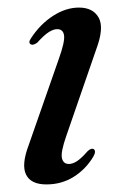

<svg xmlns="http://www.w3.org/2000/svg" viewBox="-20 -478 324 507"><path d="M162 -45Q171.5 -45 183 -52.2Q194.5 -59.5 212 -79.5Q221.5 -87.5 227 -84.5Q235 -79.5 226.5 -64.5Q206.5 -31 174.5 -11Q142.5 9 102.5 9Q61.5 9 48.8 -17Q36 -43 56 -95.5L135 -321.5Q151.5 -367.5 149.2 -384.2Q147 -401 131 -401Q121 -401 108.8 -393.2Q96.5 -385.5 78 -365Q67.5 -358 62 -360.5Q53 -365 62.5 -378Q86.5 -414.5 120.2 -436.2Q154 -458 188.5 -458Q226 -458 240.8 -431Q255.5 -404 233.5 -346L155 -119Q140 -76 143.5 -60.5Q147 -45 162 -45Z"/></svg>

Font: Fraunces 72pt S000
Style: Italic
Weight: 400
Italic angle: -16°
Version: Version 1.000; ttfautohint (v1.8.3)